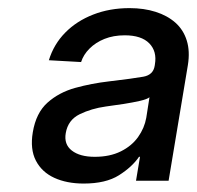

<svg xmlns="http://www.w3.org/2000/svg" viewBox="-20 -759 478 466"><path d="M183.1 -313.5Q142.1 -313.5 111.8 -327.4Q81.5 -341.3 67.1 -369.1Q52.7 -397 59.6 -438Q67.4 -484.9 95.2 -509.8Q123 -534.7 162.6 -545.7Q202.1 -556.6 244.6 -561.5Q303.2 -568.4 327.6 -572.8Q352.1 -577.1 355.5 -599.6L356 -603Q361.3 -634.3 342.3 -653.8Q323.2 -673.3 282.7 -673.3Q255.4 -673.3 233.6 -664.6Q211.9 -655.8 197.3 -641.1Q182.6 -626.5 176.8 -608.4L98.6 -612.8Q110.4 -651.4 138.2 -679.7Q166 -708 206.1 -723.6Q246.1 -739.3 294.4 -739.3Q329.6 -739.3 357.9 -730.2Q386.2 -721.2 405.8 -703.9Q425.3 -686.5 433.3 -660.6Q441.4 -634.8 436 -601.1L389.2 -320.3H310.1L319.8 -378.4H317.4Q300.8 -354 268.8 -333.7Q236.8 -313.5 183.1 -313.5ZM210 -378.4Q246.6 -378.4 273.2 -391.6Q299.8 -404.8 315.2 -426.5Q330.6 -448.2 335 -473.1L342.8 -522.9Q336.9 -518.1 319.8 -514.2Q302.7 -510.3 280.8 -506.8Q258.8 -503.4 236.8 -500.5Q201.7 -495.6 173.3 -481.7Q145 -467.8 139.6 -436Q134.8 -408.7 154.3 -393.6Q173.8 -378.4 210 -378.4Z"/></svg>

Font: Inter 28pt
Style: Italic
Weight: 400
Italic angle: -9.3988°
Designer: Rasmus Andersson
Foundry: rsms
Version: Version 4.001;git-66647c0bb